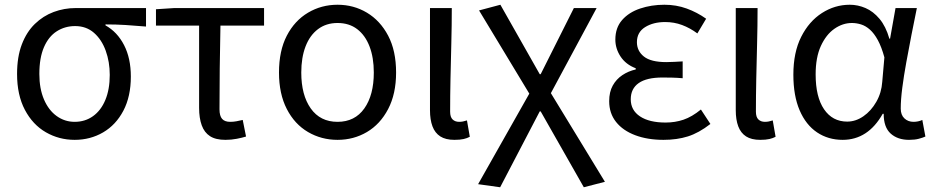

<svg xmlns="http://www.w3.org/2000/svg" viewBox="-20 -577 3940 810"><path d="M295 13Q229 13 173.5 -19Q118 -51 85 -113.5Q52 -176 52 -265Q52 -337 72 -389.5Q92 -442 127 -476Q162 -510 206.5 -526.5Q251 -543 299 -543H596V-465Q550 -469 510 -471.5Q470 -474 425 -474V-470Q475 -442 503.5 -386.5Q532 -331 532 -254Q532 -170 500.5 -110Q469 -50 415 -18.5Q361 13 295 13ZM295 -63Q339 -63 372.5 -87Q406 -111 424.5 -155.5Q443 -200 443 -261Q443 -316 426 -363Q409 -410 376.5 -438.5Q344 -467 297 -467Q254 -467 219.5 -445Q185 -423 165.5 -378Q146 -333 146 -265Q146 -203 165.5 -157.5Q185 -112 219 -87.5Q253 -63 295 -63Z M931 13Q890 13 866 -2.5Q842 -18 831 -48.5Q820 -79 820 -122V-469H638V-538L715 -543H1094V-469H910Q908 -377 907 -287.5Q906 -198 906 -116Q906 -88 917 -75.5Q928 -63 951 -63Q965 -63 978 -65.5Q991 -68 1004 -71L1018 -1Q1002 4 979 8.5Q956 13 931 13Z M1404 13Q1336 13 1279.5 -20Q1223 -53 1190 -117Q1157 -181 1157 -271Q1157 -363 1190 -426.5Q1223 -490 1279.5 -523.5Q1336 -557 1404 -557Q1472 -557 1528 -523.5Q1584 -490 1617.5 -426.5Q1651 -363 1651 -271Q1651 -181 1617.5 -117Q1584 -53 1528 -20Q1472 13 1404 13ZM1404 -63Q1477 -63 1517 -119.5Q1557 -176 1557 -271Q1557 -334 1539 -381Q1521 -428 1487 -454Q1453 -480 1404 -480Q1356 -480 1321.5 -454Q1287 -428 1269 -381Q1251 -334 1251 -271Q1251 -176 1291 -119.5Q1331 -63 1404 -63Z M1897 13Q1860 13 1837.5 -1.5Q1815 -16 1804.5 -44Q1794 -72 1794 -112V-543H1886Q1886 -470 1884 -394Q1882 -318 1880.5 -245Q1879 -172 1879 -106Q1879 -83 1889.5 -73Q1900 -63 1917 -63Q1925 -63 1933 -64.5Q1941 -66 1950 -69L1962 0Q1951 6 1936 9.5Q1921 13 1897 13Z M2090 213 1997 200 2213 -182 2001 -533 2091 -557 2257 -264H2261L2401 -543H2497L2304 -184L2532 190L2443 213L2261 -107H2257Z M2779 13Q2712 13 2660 -6.5Q2608 -26 2579 -62.5Q2550 -99 2550 -150Q2550 -189 2565 -216Q2580 -243 2605.5 -260Q2631 -277 2662 -284V-289Q2620 -305 2598 -338.5Q2576 -372 2576 -410Q2576 -460 2604.5 -492.5Q2633 -525 2680.5 -541Q2728 -557 2783 -557Q2833 -557 2877 -541Q2921 -525 2959 -498L2922 -436Q2891 -459 2857.5 -471.5Q2824 -484 2786 -484Q2736 -484 2701.5 -462.5Q2667 -441 2667 -399Q2667 -362 2696.5 -338.5Q2726 -315 2791 -315Q2807 -315 2823.5 -316Q2840 -317 2860 -318V-247Q2836 -249 2815.5 -249.5Q2795 -250 2775 -250Q2708 -250 2674.5 -226.5Q2641 -203 2641 -158Q2641 -112 2680 -86Q2719 -60 2788 -60Q2828 -60 2863.5 -72Q2899 -84 2937 -115L2977 -54Q2928 -16 2882 -1.5Q2836 13 2779 13Z M3187 13Q3150 13 3127.5 -1.5Q3105 -16 3094.5 -44Q3084 -72 3084 -112V-543H3176Q3176 -470 3174 -394Q3172 -318 3170.5 -245Q3169 -172 3169 -106Q3169 -83 3179.5 -73Q3190 -63 3207 -63Q3215 -63 3223 -64.5Q3231 -66 3240 -69L3252 0Q3241 6 3226 9.5Q3211 13 3187 13Z M3535 13Q3474 13 3427 -18.5Q3380 -50 3353.5 -111.5Q3327 -173 3327 -262Q3327 -356 3360 -421.5Q3393 -487 3447.5 -522Q3502 -557 3565 -557Q3599 -557 3631.5 -543Q3664 -529 3690.5 -497.5Q3717 -466 3732 -414H3735L3758 -543H3848Q3837 -490 3825.5 -431Q3814 -372 3803.5 -314.5Q3793 -257 3786.5 -206.5Q3780 -156 3780 -119Q3780 -92 3795.5 -77.5Q3811 -63 3834 -63Q3843 -63 3853 -65Q3863 -67 3871 -71L3884 -1Q3873 4 3856 8.5Q3839 13 3815 13Q3767 13 3737.5 -13.5Q3708 -40 3708 -97H3704Q3642 13 3535 13ZM3554 -64Q3590 -64 3622.5 -86.5Q3655 -109 3677 -147.5Q3699 -186 3702 -232L3711 -335Q3699 -379 3683.5 -407.5Q3668 -436 3650 -452Q3632 -468 3612.5 -474Q3593 -480 3574 -480Q3535 -480 3500 -455.5Q3465 -431 3443 -383Q3421 -335 3421 -263Q3421 -168 3456.5 -116Q3492 -64 3554 -64Z"/></svg>

Font: Noto Sans KR
Style: Regular
Weight: 400
Designer: Ryoko NISHIZUKA  (kana, bopomofo & ideographs); Paul D. Hunt (Latin, Greek & Cyrillic); Sandoll Communications , Soo-you
Foundry: Adobe
Version: Version 2.004-H2;hotconv 1.0.118;makeotfexe 2.5.65603